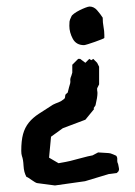

<svg xmlns="http://www.w3.org/2000/svg" viewBox="-20 -318 412 587"><path d="M187 -35 191 -51Q196 -65 195 -71Q194 -77 198 -86L201 -96V-120L219 -138H225L241 -126L253 -138L259 -134L265 -138L277 -126L283 -114V-60L277 -48V-42Q277 -41 277.5 -39Q278 -37 278 -34Q278 -21 272 4L266 13L268 15L241 48L172 74L136 100L130 164L159 181L181 177Q183 177 195 174Q207 171 221.5 167Q236 163 248.5 160Q261 157 263 157L280 148L312 150Q317 150 326 154L335 158Q339 162 338.5 170Q338 178 341 183L343 193Q343 195 343.5 196Q344 197 344 199Q344 202 342 206L337 211L313 214L240 236L148 249L95 242Q92 242 87 239Q82 236 77 232.5Q72 229 67.5 226Q63 223 61 223Q53 209 52 189Q51 169 47 159Q45 153 45 143Q45 112 50.5 92Q56 72 68 57Q80 42 98.5 30Q117 18 142 2Q150 -2 158.5 -5Q167 -8 174 -14Q179 -17 179 -22Q179 -27 181 -30ZM294 -264Q294 -249 296.5 -236Q299 -223 299 -211V-202Q299 -201 290 -197.5Q281 -194 270 -190Q259 -186 249 -183Q239 -180 237 -180Q213 -180 202.5 -199.5Q192 -219 192 -239Q192 -247 192.5 -252Q193 -257 198 -267Q199 -271 206.5 -276.5Q214 -282 223 -286.5Q232 -291 241 -294.5Q250 -298 254 -298Q267 -298 277 -286.5Q287 -275 294 -264Z"/></svg>

Font: East Sea Dokdo
Style: Regular
Weight: 400
Designer: YoonDesign Inc.
Foundry: YoonDesign Inc.
Version: Version 1.00